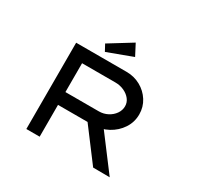

<svg xmlns="http://www.w3.org/2000/svg" viewBox="-187 -1129 1386 1349"><g transform="rotate(30 505.5 -454.5)"><path d="M182 0V-700H591Q653 -700 704.5 -671.5Q756 -643 787 -594Q818 -545 818 -485Q818 -422 784 -370.5Q750 -319 694 -288.5Q638 -258 571 -258H290V0ZM724 0 486 -316 601 -341 859 1ZM290 -362H561Q599 -362 631.5 -379Q664 -396 683.5 -424Q703 -452 703 -485Q703 -516 683.5 -541Q664 -566 631.5 -581Q599 -596 561 -596H290ZM389 -745 361 -797 544 -910 591 -820Z"/></g></svg>

Font: Lexend Zetta
Style: Regular
Weight: 400
Designer: Bonnie Shaver-Troup, Thomas Jockin
Foundry: Lexend
Version: Version 1.007